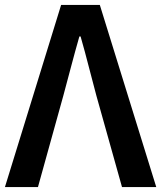

<svg xmlns="http://www.w3.org/2000/svg" viewBox="-24 -759 654 779"><path d="M-4 0 224 -739H381L610 0H471L367 -371Q350 -434 335.5 -491Q321 -548 303 -611H298Q280 -548 265 -491Q250 -434 233 -371L130 0Z"/></svg>

Font: Noto Sans HK SemiBold
Style: Regular
Weight: 600
Version: Version 2.004-H2;hotconv 1.0.118;makeotfexe 2.5.65603